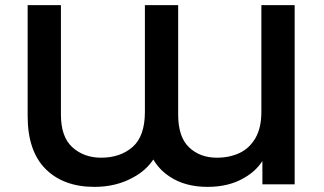

<svg xmlns="http://www.w3.org/2000/svg" viewBox="-20 -720 1265 750"><path d="M1131 -700V0H1005V-91Q979 -51 935 -26Q875 10 791 10Q703 10 643 -30Q602 -57 579 -97Q550 -54 502 -28Q435 10 349 10Q228 10 158 -60Q88 -130 88 -267V-700H218V-272Q218 -185 263 -144.5Q308 -104 375 -104Q450 -104 498 -146Q546 -188 546 -283V-700H676V-272Q676 -185 718.5 -144.5Q761 -104 827 -104Q877 -104 916 -122.5Q955 -141 978 -181Q1001 -221 1001 -283V-700Z"/></svg>

Font: Montserrat Thin SemiBold
Style: Regular
Weight: 600
Version: Version 9.000